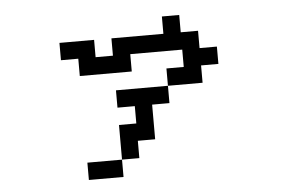

<svg xmlns="http://www.w3.org/2000/svg" viewBox="-44 -548 1089 690"><g transform="rotate(-5 500.0 -203.0)"><path d="M187.5 -359.4V-421.9H312.5V-359.4H375V-421.9H562.5V-484.4H625V-421.9H687.5V-359.4H750V-296.9H687.5V-234.4H562.5V-296.9H625V-359.4H437.5V-296.9H250V-359.4ZM375 15.6V78.1H250V15.6ZM375 15.6V-109.4H437.5V-171.9H375V-234.4H562.5V-171.9H500V-46.9H437.5V15.6Z"/></g></svg>

Font: KH Dot Dougenzaka 16
Style: Regular
Weight: 400
Designer: Original version for X68000 by Keitarou Hiraki (http://hp.vector.co.jp/authors/VA000874/) / TrueType conversion by Homem
Version: Version 1.00.20150527